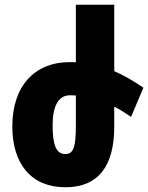

<svg xmlns="http://www.w3.org/2000/svg" viewBox="-20 -780 625 810"><path d="M462 -246V-330C486 -318 509 -303 533 -287L585 -410C541 -440 501 -463 462 -480V-760H300V-517C292 -518 283 -518 275 -518C125 -518 32 -416 32 -247C32 -88 112 10 256 10C397 10 462 -82 462 -246ZM275 -378C283 -378 292 -378 300 -377V-249C300 -163 291 -130 256 -130C216 -130 202 -170 202 -252C202 -330 225 -378 275 -378Z"/></svg>

Font: Noto Sans Armenian ExtraCondensed Black
Style: Regular
Weight: 900
Width: 2
Designer: Monotype Design Team
Foundry: Monotype Imaging Inc.
Version: Version 2.008